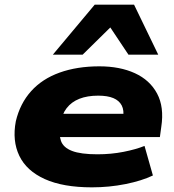

<svg xmlns="http://www.w3.org/2000/svg" viewBox="-20 -794 747 825"><path d="M375 11Q251 11 172.5 -24.5Q94 -60 63 -124.5Q32 -189 48 -273Q66 -349 113.5 -402Q161 -455 236 -482Q311 -509 407 -509Q495 -509 559.5 -479.5Q624 -450 655 -392Q686 -334 673 -249L667 -205H204L219 -305H534L509 -286Q514 -320 503 -341Q492 -362 467 -372.5Q442 -383 402 -383Q355 -383 321 -369.5Q287 -356 266.5 -329.5Q246 -303 239 -262V-259Q232 -217 242 -188.5Q252 -160 289.5 -145.5Q327 -131 399 -131Q457 -131 510.5 -141.5Q564 -152 601 -167L637 -40Q589 -17 519 -3Q449 11 375 11ZM207 -559 387 -774H556L660 -559H532L454 -676L335 -559Z"/></svg>

Font: Nunito Sans 10pt Expanded Black
Style: Italic
Weight: 900
Width: 7
Italic angle: -9°
Designer: Vernon Adams
Foundry: Vernon Adams
Version: Version 3.101;gftools[0.9.27]